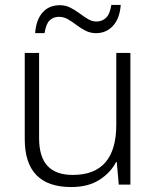

<svg xmlns="http://www.w3.org/2000/svg" viewBox="-20 -746 636 776"><path d="M507 -532V0H460L452 -91H449Q427 -48 381.5 -19Q336 10 268 10Q80 10 80 -184V-532H138V-188Q138 -112 172 -75.5Q206 -39 274 -39Q450 -39 450 -242V-532ZM122 -612Q126 -666 152 -695.5Q178 -725 222 -725Q245 -725 264.5 -715Q284 -705 301.5 -692Q319 -679 335.5 -669Q352 -659 370 -659Q392 -659 408 -673.5Q424 -688 430 -726H468Q464 -672 437 -642Q410 -612 368 -612Q345 -612 325.5 -622Q306 -632 289 -645Q272 -658 255 -668Q238 -678 218 -678Q196 -678 181 -664Q166 -650 160 -612Z"/></svg>

Font: BC Sans Light
Style: Regular
Weight: 300
Designer: Monotype Design Team
Foundry: Monotype Imaging Inc.
Version: Version 2.000;GOOG;noto-source:20170915:90ef993387c0